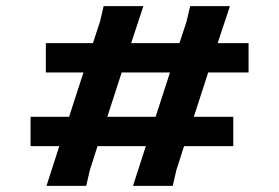

<svg xmlns="http://www.w3.org/2000/svg" viewBox="-20 -608 913 628"><path d="M132 0 174 -130H80V-226H206L253 -371H130V-467H284L307 -537L319 -588H449L409 -467H567L590 -537L602 -588H732L692 -467H793V-371H661L614 -226H743V-130H582L557 -52L545 0H415L457 -130H299L274 -52L262 0ZM331 -226H489L536 -371H378Z"/></svg>

Font: Goldman
Style: Regular
Weight: 400
Designer: Jaikishan Patel
Version: Version 1.000; ttfautohint (v1.8.3)